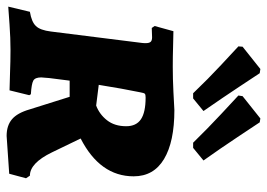

<svg xmlns="http://www.w3.org/2000/svg" viewBox="-138 -678 825 594"><g transform="rotate(90 275.0 -380.5)"><path d="M219 -120Q217 -100 217 -95Q217 -76 227 -70.5Q237 -65 269 -63L272 -58L257 3Q242 3 204 1.5Q166 0 132 0Q96 0 53.5 3Q11 6 -2 7L14 -60Q45 -65 58 -78.5Q71 -92 75 -125L110 -404Q111 -410 111 -418Q111 -429 107 -433.5Q103 -438 93 -438L64 -437L58 -446L74 -504Q87 -504 120 -503Q153 -502 184 -502Q221 -502 261.5 -504Q302 -506 318 -507Q416 -507 469.5 -475Q523 -443 523 -381Q523 -277 406 -217L449 -128Q482 -60 521 -60L529 -48L515 4L398 12Q366 12 346.5 -4.5Q327 -21 316 -59L277 -183H227ZM368 -358Q368 -389 346.5 -403.5Q325 -418 279 -418Q270 -418 267.5 -415.5Q265 -413 263 -401Q252 -348 240 -273L304 -265Q331 -275 349.5 -298.5Q368 -322 368 -358ZM121 -705 122 -718 191 -773 204 -771Q214 -756 246 -707.5Q278 -659 321 -597L282 -565H266Q222 -611 178 -652Q134 -693 121 -705ZM273 -705 275 -718 344 -773 356 -771Q366 -756 401.5 -702.5Q437 -649 474 -597L435 -565H419Q374 -611 330 -652Q286 -693 273 -705Z"/></g></svg>

Font: Alegreya SC ExtraBold
Style: Italic
Weight: 800
Italic angle: -7°
Designer: Juan Pablo del Peral
Foundry: Huerta Tipografica
Version: Version 2.007; ttfautohint (v1.6)